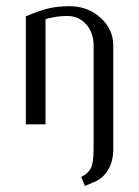

<svg xmlns="http://www.w3.org/2000/svg" viewBox="-20 -404 452 624"><path d="M64 0V-351.1Q108.4 -369.6 137.5 -376.7Q166.5 -383.8 206.1 -383.8Q265.1 -383.8 306.6 -346.4Q348.1 -309.1 348.1 -255.9V80.1Q348.1 120.1 331.5 147.9Q314.9 175.8 285.2 188L255.9 200.2L244.1 170.9Q266.6 160.2 275.4 142.3Q284.2 124.5 284.2 80.1V-255.9Q284.2 -297.4 260.3 -324.7Q236.3 -352.1 198.2 -352.1Q164.1 -352.1 127.9 -341.8V0Z"/></svg>

Font: Gawaa
Style: Regular
Weight: 400
Designer: T. Christopher White
Version: Version 1.0